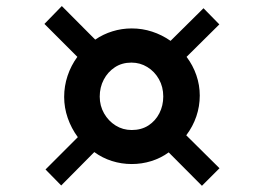

<svg xmlns="http://www.w3.org/2000/svg" viewBox="-20 -664 825 618"><path d="M126.5 -118.5 230.5 -222.5Q209.5 -251 198 -284.2Q186.5 -317.5 186.5 -352Q186.5 -387 197.5 -420Q208.5 -453 229 -481L123 -587L179 -644.5L286.5 -536.5Q312 -554 342 -563.2Q372 -572.5 404 -572.5Q438 -572.5 469.5 -562.2Q501 -552 529 -532.5L635 -637.5L686 -585.5L580.5 -481Q601 -454 612 -422Q623 -390 623 -356.5Q623 -322 612 -289.5Q601 -257 579.5 -228.5L686.5 -122.5L630 -66L523 -173.5Q497.5 -155 467 -145.5Q436.5 -136 404 -136Q371 -136 340.2 -145.8Q309.5 -155.5 283.5 -174.5L177 -67ZM301 -353Q301 -323.5 315 -299Q329 -274.5 352.2 -260Q375.5 -245.5 404 -245.5Q435 -245.5 457.8 -260.2Q480.5 -275 493 -299.5Q505.5 -324 505.5 -353.5Q505.5 -384.5 491.5 -409.2Q477.5 -434 454.2 -448.2Q431 -462.5 403 -462.5Q372.5 -462.5 349.8 -447.5Q327 -432.5 314 -407.8Q301 -383 301 -353Z"/></svg>

Font: Merriweather 72pt Black
Style: Italic
Weight: 900
Italic angle: -7.8°
Version: Version 2.101